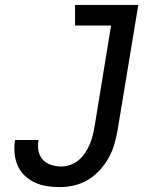

<svg xmlns="http://www.w3.org/2000/svg" viewBox="-20 -755 640 783"><path d="M224 8Q197 8 171 4Q145 0 121.5 -11Q98 -22 80 -39.5Q62 -57 52 -80Q42 -103 39.5 -129.5Q37 -156 41 -183V-184H137V-183Q133 -161 137 -140Q141 -119 154.5 -104Q168 -89 188.5 -82.5Q209 -76 231 -76Q249 -76 268 -83Q287 -90 302 -103Q317 -116 328 -133Q339 -150 346.5 -168Q354 -186 358.5 -204.5Q363 -223 366 -241L433 -651H286V-735H544L460 -227Q455 -198 447 -169Q439 -140 424 -113Q409 -86 387.5 -62Q366 -38 339.5 -22Q313 -6 283 1Q253 8 224 8Z"/></svg>

Font: Iosevka HT Medium Extended
Style: Italic
Weight: 500
Width: 7
Italic angle: -9°
Monospace: yes
Designer: Belleve Invis
Foundry: Belleve Invis
Version: Version 32.3.0; ttfautohint (v1.8.4)